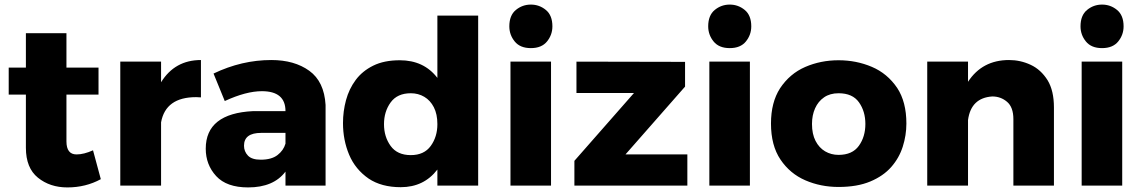

<svg xmlns="http://www.w3.org/2000/svg" viewBox="-20 -810 4986 838"><path d="M274 8Q198 8 145.5 -34.5Q93 -77 93 -165V-397H18V-515H93V-665H270V-515H410V-397H270V-193Q270 -136 314 -136Q346 -136 386 -154L420 -28Q354 8 274 8Z M683 0H505V-541H683V-451Q743 -548 857 -548V-385L836 -386Q703 -386 683 -276Z M1063 8Q969 8 923.5 -41.5Q878 -91 878 -161Q878 -315 1085 -325H1226Q1226 -412 1123 -412Q1054 -412 961 -369L912 -489Q1035 -548 1164 -548Q1265 -548 1330 -501Q1395 -454 1401 -352V0H1226V-61Q1174 8 1063 8ZM1118 -113Q1165 -113 1191.2 -133.2Q1217.5 -153.5 1226 -183V-230H1120Q1045 -230 1045 -174Q1045 -149 1062 -131Q1079 -113 1118 -113Z M1729 7Q1645 7 1589 -30.5Q1530.5 -71 1503.8 -134.8Q1477 -198.5 1477 -273Q1477 -324 1490.2 -373Q1503.5 -422 1532.5 -461Q1561.5 -500 1609 -523.5Q1656.5 -547 1725 -547Q1830 -547 1889 -470V-742H2067V0H1889V-70Q1830 7 1729 7ZM1773 -133Q1831 -133 1860 -173Q1889 -213 1889 -268Q1889 -312 1873.5 -342Q1858 -372 1831.8 -387.5Q1805.5 -403 1773 -403Q1714 -403 1685 -363Q1656 -323 1656 -268Q1656 -213 1685 -173Q1714 -133 1773 -133Z M2297 -600Q2250 -600 2226.5 -629Q2203 -658 2203 -695Q2203 -743 2231.5 -766.5Q2260 -790 2297 -790Q2334 -790 2362.5 -766.5Q2391 -743 2391 -695Q2391 -658 2367.5 -629Q2344 -600 2297 -600ZM2385 0H2208V-541H2385Z M2980 0H2487V-108L2747 -404H2496V-541L2970 -540V-432L2710 -136H2980Z M3165 -600Q3118 -600 3094.5 -629Q3071 -658 3071 -695Q3071 -743 3099.5 -766.5Q3128 -790 3165 -790Q3202 -790 3230.5 -766.5Q3259 -743 3259 -695Q3259 -658 3235.5 -629Q3212 -600 3165 -600ZM3253 0H3076V-541H3253Z M3640 6Q3562 6 3495 -23Q3428 -52 3386.5 -113.5Q3345 -175 3345 -271Q3345 -363 3384.5 -424.5Q3427 -488.5 3494.5 -517.8Q3562 -547 3640 -547Q3717.5 -547 3785.2 -518.2Q3853 -489.5 3896 -426Q3936 -365 3936 -271Q3936 -219.5 3920.2 -170Q3904.5 -120.5 3869.8 -81Q3835 -41.5 3778.2 -17.8Q3721.5 6 3640 6ZM3640 -134Q3700 -134 3728.5 -173.5Q3757 -213 3757 -269Q3757 -324 3729 -363.5Q3701 -403 3640 -403Q3602.5 -403 3576.8 -385.2Q3551 -367.5 3537.5 -337.2Q3524 -307 3524 -269Q3524 -225 3539.5 -195Q3555 -165 3581.2 -149.5Q3607.5 -134 3640 -134Z M4580 0H4403V-290Q4403 -342 4375.5 -365.5Q4348 -389 4311 -389Q4218 -383 4205 -286V0H4027V-541H4205V-453Q4267 -548 4384 -548Q4433.5 -548 4478.2 -527.2Q4523 -506.5 4552.5 -459.5Q4580 -414 4580 -341Z M4790 -600Q4743 -600 4719.5 -629Q4696 -658 4696 -695Q4696 -743 4724.5 -766.5Q4753 -790 4790 -790Q4827 -790 4855.5 -766.5Q4884 -743 4884 -695Q4884 -658 4860.5 -629Q4837 -600 4790 -600ZM4878 0H4701V-541H4878Z"/></svg>

Font: Argentum Novus
Style: Bold
Weight: 700
Designer: Julieta Ulanovsky (font) & Cristiano Sobral (main changes)
Foundry: Julieta Ulanovsky (font) & Cristiano Sobral (main changes)
Version: Version 3.00;November 27, 2020;FontCreator 13.0.0.2655 64-bi